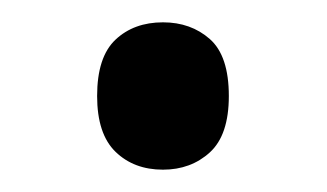

<svg xmlns="http://www.w3.org/2000/svg" viewBox="-20 -438 293 172"><path d="M67 -352Q67 -387 83.5 -402.5Q100 -418 126 -418Q151 -418 168 -403Q185 -388 185 -352Q185 -317 168 -301.5Q151 -286 126 -286Q100 -286 83.5 -302Q67 -318 67 -352Z"/></svg>

Font: Noto Sans Ethiopic SemCond
Style: Regular
Weight: 400
Width: 4
Designer: Monotype Design Team
Foundry: Monotype Imaging Inc.
Version: Version 2.102; ttfautohint (v1.8.4.7-5d5b)